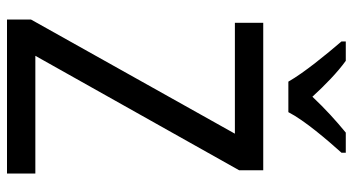

<svg xmlns="http://www.w3.org/2000/svg" viewBox="-244 -740 984 535"><g transform="rotate(90 247.5 -472.0)"><path d="M207 -784H292C315 -829 370 -893 405 -932V-944H349C315 -916 284 -888 249 -851C217 -886 181 -921 149 -944H95V-932C131 -890 182 -828 207 -784ZM463 0V-79H135L454 -647V-714H43V-635H352L34 -67V0Z"/></g></svg>

Font: Noto Sans Armenian SemiCondensed
Style: Regular
Weight: 400
Width: 4
Designer: Monotype Design Team
Foundry: Monotype Imaging Inc.
Version: Version 2.008